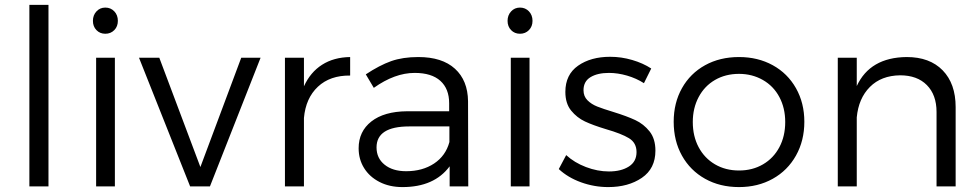

<svg xmlns="http://www.w3.org/2000/svg" viewBox="-20 -762 4006 785"><path d="M100.1 -742.2H178.2V0H100.1Z M359.9 0ZM373 -525.9H449.7V0H373ZM461.9 -676.8Q461.9 -653.8 447.3 -638.9Q432.6 -624 410.6 -624Q388.7 -624 374.3 -638.9Q359.9 -653.8 359.9 -676.8Q359.9 -699.7 374.3 -715.3Q388.7 -731 410.6 -731Q432.6 -731 447.3 -715.6Q461.9 -700.2 461.9 -676.8Z M548.3 -525.9H631.3L799.3 -79.1L966.3 -525.9H1045.4L838.4 0H757.3Z M1411.6 -528.8V-453.1Q1329.6 -454.1 1279.8 -407.5Q1230 -360.8 1222.7 -279.8V0H1145V-525.9H1222.7V-409.2Q1249 -466.8 1296.9 -497.3Q1344.7 -527.8 1411.6 -528.8Z M1818.4 0V-82Q1755.4 2.9 1625.5 2.9Q1572.3 2.9 1531.5 -18.1Q1490.7 -39.1 1468.5 -75Q1446.3 -110.8 1446.3 -155.8Q1446.3 -224.6 1498.3 -265.4Q1550.3 -306.2 1643.6 -307.1H1816.4V-339.8Q1816.4 -398.9 1780.5 -431.4Q1744.6 -463.9 1675.3 -463.9Q1594.2 -463.9 1508.3 -402.8L1475.6 -458Q1531.7 -495.1 1579.1 -512Q1626.5 -528.8 1690.4 -528.8Q1787.6 -528.8 1840.1 -481Q1892.6 -433.1 1893.6 -348.1L1894.5 0ZM1817.4 -181.2V-245.1H1653.3Q1519.5 -245.1 1519.5 -159.2Q1519.5 -115.2 1552.5 -88.6Q1585.4 -62 1640.6 -62Q1707.5 -62 1754.9 -93.5Q1802.2 -125 1817.4 -181.2Z M2055.2 0ZM2068.4 -525.9H2145V0H2068.4ZM2157.2 -676.8Q2157.2 -653.8 2142.6 -638.9Q2127.9 -624 2106 -624Q2084 -624 2069.6 -638.9Q2055.2 -653.8 2055.2 -676.8Q2055.2 -699.7 2069.6 -715.3Q2084 -731 2106 -731Q2127.9 -731 2142.6 -715.6Q2157.2 -700.2 2157.2 -676.8Z M2469.7 -463.9Q2422.9 -463.9 2394.3 -446.5Q2365.7 -429.2 2365.7 -393.1Q2365.7 -368.2 2381.8 -352.1Q2397.9 -335.9 2421.9 -326.4Q2445.8 -316.9 2487.8 -304.2Q2543 -287.1 2577.4 -271Q2611.8 -254.9 2635.7 -224.9Q2659.7 -194.8 2659.7 -146Q2659.7 -72.8 2604.2 -34.9Q2548.8 2.9 2466.8 2.9Q2409.7 2.9 2355.7 -16.6Q2301.8 -36.1 2264.6 -70.8L2294.9 -127.9Q2328.1 -97.2 2375.5 -79.1Q2422.9 -61 2469.7 -61Q2519.5 -61 2551 -81.1Q2582.5 -101.1 2582.5 -140.1Q2582.5 -178.2 2551.5 -197Q2520.5 -215.8 2457.5 -233.9Q2404.3 -250 2371.6 -265.4Q2338.9 -280.8 2315.2 -309.8Q2291.5 -338.9 2291.5 -386.2Q2291.5 -457 2343.5 -493.4Q2395.5 -529.8 2474.6 -529.8Q2520.5 -529.8 2564.7 -516.8Q2608.9 -503.9 2642.6 -481.9L2612.8 -421.9Q2581.5 -441.9 2543.7 -452.9Q2505.9 -463.9 2469.7 -463.9Z M3268.6 -264.2Q3268.6 -187 3234.4 -126Q3200.2 -64.9 3139.4 -31Q3078.6 2.9 3001.5 2.9Q2923.3 2.9 2862.8 -31Q2802.2 -64.9 2768.3 -125.5Q2734.4 -186 2734.4 -264.2Q2734.4 -341.3 2768.3 -401.6Q2802.2 -461.9 2862.8 -495.4Q2923.3 -528.8 3001.5 -528.8Q3078.6 -528.8 3139.4 -495.4Q3200.2 -461.9 3234.4 -401.4Q3268.6 -340.8 3268.6 -264.2ZM2812.5 -263.2Q2812.5 -205.1 2836.4 -160.2Q2860.4 -115.2 2903.3 -90.1Q2946.3 -64.9 3001.5 -64.9Q3056.6 -64.9 3099.6 -90.1Q3142.6 -115.2 3166.5 -160.2Q3190.4 -205.1 3190.4 -263.2Q3190.4 -320.3 3166.5 -365.2Q3142.6 -410.2 3098.9 -435.1Q3055.2 -460 3001.5 -460Q2946.3 -460 2903.3 -435.1Q2860.4 -410.2 2836.4 -365Q2812.5 -319.8 2812.5 -263.2Z M3887.2 -324.2V0H3809.1V-304.2Q3809.1 -374 3769.5 -414.1Q3730 -454.1 3660.2 -454.1Q3583 -453.1 3536.6 -406.5Q3490.2 -359.9 3482.9 -282.2V0H3405.3V-525.9H3482.9V-410.2Q3537.1 -527.3 3687 -528.8Q3781.2 -528.8 3834.2 -474.4Q3887.2 -419.9 3887.2 -324.2Z"/></svg>

Font: Argentum Sans Light
Style: Regular
Weight: 300
Designer: Julieta Ulanovsky (Modified by Cristiano Sobral)
Foundry: Julieta Ulanovsky
Version: Version 1.000; ttfautohint (v1.5.65-e2d9)